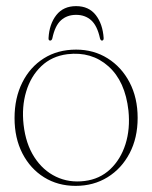

<svg xmlns="http://www.w3.org/2000/svg" viewBox="-20 -597 497 627"><path d="M228.5 -435Q286 -435 331.5 -406.5Q377 -378 403.2 -327.8Q429.5 -277.5 429.5 -212Q429.5 -146.5 403.2 -96.5Q377 -46.5 331.2 -18.2Q285.5 10 227 10Q169 10 124 -18Q79 -46 53.2 -96Q27.5 -146 27.5 -211.5Q27.5 -277 52.8 -327.5Q78 -378 123.2 -406.5Q168.5 -435 228.5 -435ZM256.5 -6Q305.5 -12 339.8 -44.2Q374 -76.5 389.8 -126.2Q405.5 -176 399.5 -235.5Q389 -331.5 334 -380.5Q279 -429.5 200 -420Q149 -413.5 114.8 -380.8Q80.5 -348 65.5 -298Q50.5 -248 57 -190Q64 -127.5 92 -84Q120 -40.5 162.8 -20Q205.5 0.5 256.5 -6ZM228.5 -548.5Q199 -548.5 179.2 -530.8Q159.5 -513 151 -472Q149 -464.5 144 -464.5Q138 -464.5 138.5 -472.5Q141 -518.5 164 -547.8Q187 -577 228.5 -577Q270 -577 292.8 -547.8Q315.5 -518.5 318.5 -472.5Q318.5 -464.5 313 -464.5Q308.5 -464.5 306.5 -472Q297.5 -513 277.8 -530.8Q258 -548.5 228.5 -548.5Z"/></svg>

Font: Fraunces 144pt S050 Thin
Style: Regular
Weight: 100
Version: Version 1.000; ttfautohint (v1.8.3)